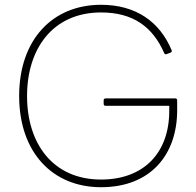

<svg xmlns="http://www.w3.org/2000/svg" viewBox="-20 -768 820 802"><path d="M402 14C611 14 720 -124 720 -307V-349C720 -354 717 -357 712 -357H421C416 -357 413 -354 413 -349V-334C413 -329 416 -326 421 -326H687V-305C687 -128 579 -18 402 -18C202 -18 93 -167 93 -367C93 -566 202 -716 402 -716C536 -716 618 -656 666 -546C668 -542 672 -540 676 -542L692 -548C697 -550 699 -554 697 -558C647 -678 547 -748 402 -748C199 -748 60 -602 60 -367C60 -132 199 14 402 14Z"/></svg>

Font: LINE Seed Sans TH Thin
Style: Regular
Weight: 250
Designer: Dalton Maag Ltd | Thai characters by Cadson Demak Co.,Ltd.
Foundry: Dalton Maag Ltd
Version: Version 1.003